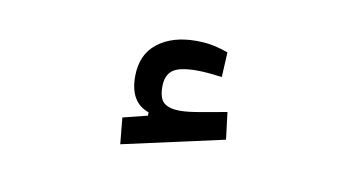

<svg xmlns="http://www.w3.org/2000/svg" viewBox="-37 -846 661 361"><g transform="rotate(10 293.0 -666.0)"><path d="M206.5 -558.1 201.7 -608.4 248.5 -620.1V-626.5Q211.9 -639.2 211.9 -688.5Q211.9 -730.5 240 -752.4Q268.1 -774.4 313.5 -774.4Q332.5 -774.4 347.2 -771.2Q361.8 -768.1 375 -763.2L372.6 -715.8Q360.8 -717.3 348.4 -718.5Q335.9 -719.7 324.7 -719.7Q291 -719.7 278.3 -710Q265.6 -700.2 265.6 -678.7Q265.6 -656.2 275.4 -647.9Q285.2 -639.6 306.2 -639.6Q321.3 -639.6 346.7 -644.3Q372.1 -648.9 394.5 -652.8L400.9 -601.1Z"/></g></svg>

Font: Cascadia Code NF SemiLight
Style: Regular
Weight: 350
Monospace: yes
Designer: Aaron Bell
Foundry: Saja Typeworks
Version: Version 2404.023; ttfautohint (v1.8.4)